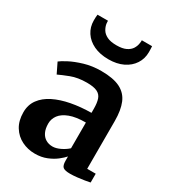

<svg xmlns="http://www.w3.org/2000/svg" viewBox="-199 -938 958 1060"><g transform="rotate(30 279.5 -408.0)"><path d="M190.2 11Q145 11 106.6 -8.1Q68.2 -27.1 45 -64.5Q21.7 -101.8 21.7 -156.3Q21.7 -203.6 47.2 -238.2Q72.6 -272.8 117.6 -295.2Q162.5 -317.5 221.8 -328.8Q281.1 -340.1 349 -340.7V-366.2Q349 -404.7 340.9 -427.9Q332.8 -451.2 310.3 -461.9Q287.8 -472.6 244.8 -472.6Q187 -472.6 143.9 -456Q100.8 -439.4 76.8 -427.7L45.2 -492.6Q57.1 -502.6 91.3 -520.7Q125.4 -538.7 174.8 -553.5Q224.2 -568.2 281.3 -568.2Q357.8 -568.2 401.7 -546.3Q445.6 -524.3 464.3 -479.6Q483 -434.9 483 -366V-61.4H537.3V-5.3Q525.9 -2.7 504.4 0.8Q482.9 4.3 458.6 7Q434.3 9.7 414.5 9.7Q380.6 9.7 368.8 -0.3Q357.1 -10.3 357.1 -41.1V-67.4Q344.6 -52.8 321 -34.2Q297.4 -15.7 264.4 -2.4Q231.5 11 190.2 11ZM255.1 -71.9Q276.6 -71.9 303.2 -84.5Q329.7 -97.1 349 -114.9V-279Q286.6 -278.9 247.3 -264Q208.1 -249.1 189.9 -224.7Q171.7 -200.2 171.7 -170.7Q171.7 -138 182.3 -116.1Q192.8 -94.2 211.7 -83Q230.5 -71.9 255.1 -71.9ZM281.8 -643.3Q227.4 -643.3 187.7 -662.1Q147.9 -681 126.4 -714.1Q104.9 -747.1 104.9 -788.8Q104.9 -797.9 105.3 -809.1Q105.6 -820.3 106.9 -826.7H173.6Q173.6 -822.8 173.9 -818Q174.1 -813.3 174.6 -807.9Q177.6 -789.3 188.2 -771.9Q198.8 -754.6 221.3 -743.5Q243.7 -732.5 281.8 -732.5Q319.5 -732.5 341.9 -743.5Q364.4 -754.6 375 -771.7Q385.6 -788.9 387.9 -807.5Q388.9 -812.9 389.3 -817.8Q389.6 -822.8 389.3 -826.7H454.8Q455.1 -820.3 455.6 -809.2Q456.1 -798.2 456.1 -789.6Q456.1 -747.5 434.4 -714.3Q412.7 -681 373.5 -662.1Q334.4 -643.3 281.8 -643.3Z"/></g></svg>

Font: Merriweather Light
Style: Regular
Weight: 300
Version: Version 2.100